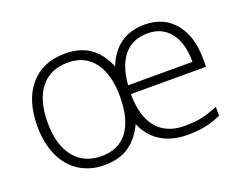

<svg xmlns="http://www.w3.org/2000/svg" viewBox="-91 -712 1131 893"><g transform="rotate(-20 474.0 -265.5)"><path d="M702.1 9.8Q626 9.8 572 -23.2Q518.1 -56.2 491.2 -120.1Q462.4 -57.6 414.1 -23.9Q365.7 9.8 291 9.8Q221.2 9.8 168 -23.9Q114.7 -57.6 86.4 -120.6Q58.1 -183.6 58.1 -266.1Q58.1 -396 121.1 -468.5Q184.1 -541 293.9 -541Q367.7 -541 416.5 -506.8Q465.3 -472.7 493.2 -404.8Q546.9 -541 688 -541Q781.7 -541 835.9 -475.6Q890.1 -410.2 890.1 -297.9V-258.8H518.1Q519 -146.5 567.1 -90.3Q615.2 -34.2 702.1 -34.2Q747.6 -34.2 782 -40.5Q816.4 -46.9 869.1 -67.9V-23.9Q824.2 -4.4 786.1 2.7Q748 9.8 702.1 9.8ZM108.9 -266.1Q108.9 -156.7 157 -95.5Q205.1 -34.2 293 -34.2Q377.9 -34.2 422.4 -94Q466.8 -153.8 466.8 -266.1Q466.8 -375.5 421.4 -436.3Q376 -497.1 292 -497.1Q204.1 -497.1 156.5 -436.8Q108.9 -376.5 108.9 -266.1ZM688 -498Q612.3 -498 569.8 -447.3Q527.3 -396.5 520 -301.8H838.9Q838.9 -394 798.8 -446Q758.8 -498 688 -498Z"/></g></svg>

Font: Zoram GWeb Light
Style: Regular
Weight: 300
Foundry: Ascender Corporation
Version: Version 1.000